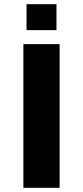

<svg xmlns="http://www.w3.org/2000/svg" viewBox="-20 -898 397 918"><path d="M106.9 -753.9V-877.9H250V-753.9ZM91.8 0V-687H265.1V0Z"/></svg>

Font: Archivo Expanded
Style: Bold
Weight: 700
Width: 7
Designer: Hector Gatti
Foundry: Omnibus-Type
Version: Version 2.001